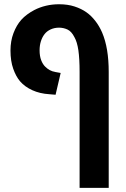

<svg xmlns="http://www.w3.org/2000/svg" viewBox="-20 -661 605 921"><path d="M361.8 240.2V-315.9Q361.8 -379.4 356 -419.7Q350.1 -460 336.9 -482.9Q322.8 -510.7 303.5 -519.5Q284.2 -528.3 263.2 -528.3Q241.2 -528.3 223.1 -520Q205.1 -511.7 194.3 -498Q182.6 -483.4 176.3 -463.4Q169.9 -443.4 169.9 -419.9Q169.9 -392.1 177.5 -372.3Q185.1 -352.5 196.8 -341.3Q206.5 -331.5 218 -325Q229.5 -318.4 246.6 -315.4L271 -311L246.6 -206.5L216.8 -209Q170.9 -211.9 135 -228.3Q99.1 -244.6 76.2 -271Q56.6 -293.9 43.5 -331.1Q30.3 -368.2 30.3 -418.9Q30.3 -464.4 44.7 -502.2Q59.1 -540 82 -565.9Q94.2 -579.6 110.8 -591.8Q127.4 -604 144.5 -612.8Q170.9 -626.5 200.7 -633.5Q230.5 -640.6 263.2 -640.6Q304.7 -640.6 337.6 -629.9Q370.6 -619.1 394.5 -602.1Q417 -586.4 436.5 -561.5Q456.1 -536.6 469.7 -505.4Q485.8 -467.8 493.7 -420.2Q501.5 -372.6 501.5 -315.9V240.2Z"/></svg>

Font: Open Sans SemiCondensed
Style: Bold
Weight: 700
Width: 4
Designer: Monotype Design Team
Foundry: Monotype Imaging Inc.
Version: Version 3.003